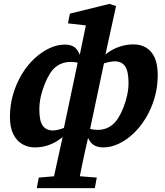

<svg xmlns="http://www.w3.org/2000/svg" viewBox="-20 -742 848 986"><path d="M169 224 179 170 296 160H352L477 170L467 224ZM159 15Q124 15 95 -1.5Q66 -18 48.5 -52.5Q31 -87 31 -142Q31 -203 47.5 -258.5Q64 -314 92 -360.5Q120 -407 156.5 -441Q193 -475 233 -494Q273 -513 313 -513Q349 -513 367.5 -495.5Q386 -478 394 -446H415L409 -407Q399 -415 382 -419.5Q365 -424 343 -424Q310 -424 283 -409.5Q256 -395 237 -365Q223 -343 210.5 -312.5Q198 -282 190 -248Q182 -214 182 -179Q182 -121 199.5 -96.5Q217 -72 252 -72Q267 -72 286 -77.5Q305 -83 324 -91.5Q343 -100 357 -110L358 -53H318Q300 -35 276 -19.5Q252 -4 222.5 5.5Q193 15 159 15ZM244 224 306 -58 304 -65 384 -444 388 -452 426 -636 469 -606 329 -622 339 -672 542 -722 576 -711 518 -446V-436L437 -53L434 -42Q426 -5 418 29Q410 63 403.5 96Q397 129 390.5 160.5Q384 192 378 224ZM511 15Q476 15 456 -1Q436 -17 426 -51L411 -58L417 -92Q429 -84 445 -79.5Q461 -75 482 -75Q515 -75 542 -90.5Q569 -106 589 -139Q602 -160 613.5 -189Q625 -218 632.5 -251Q640 -284 640 -316Q640 -376 622.5 -401.5Q605 -427 569 -427Q555 -427 535.5 -422.5Q516 -418 497.5 -410.5Q479 -403 465 -392L464 -446H505Q521 -464 545.5 -479.5Q570 -495 601 -504.5Q632 -514 666 -514Q703 -514 731 -497Q759 -480 774.5 -445.5Q790 -411 790 -357Q790 -294 773.5 -238.5Q757 -183 729 -136.5Q701 -90 665 -56Q629 -22 589 -3.5Q549 15 511 15Z"/></svg>

Font: Source Serif 4
Style: Bold Italic
Weight: 700
Italic angle: -12°
Designer: Frank Grießhammer
Foundry: Adobe Systems Incorporated
Version: Version 4.004;hotconv 1.0.116;makeotfexe 2.5.65601